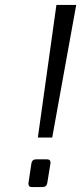

<svg xmlns="http://www.w3.org/2000/svg" viewBox="-20 -755 328 776"><path d="M208 -735H288L191 -199H133ZM95 -12V-15L107 -95Q110 -111 126 -111H170Q184 -111 184 -99V-95L171 -15Q168 1 152 1H108Q95 1 95 -12Z"/></svg>

Font: Exo
Style: Italic
Weight: 400
Italic angle: -9°
Designer: Natanael Gama
Foundry: Natanael Gama
Version: Version 1.500; ttfautohint (v1.6)